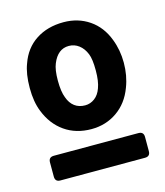

<svg xmlns="http://www.w3.org/2000/svg" viewBox="-80 -770 516 601"><g transform="rotate(-15 178.0 -470.0)"><path d="M38 -459Q25 -491 25 -536Q25 -582 37 -613Q53 -659 90.5 -683.5Q128 -708 180 -708Q227 -708 263 -683.5Q299 -659 316 -614Q330 -578 330 -537Q330 -495 316 -459Q299 -413 262.5 -387.5Q226 -362 179 -362Q129 -362 92.5 -387.5Q56 -413 38 -459ZM231 -480Q239 -501 239 -536Q239 -573 232 -590Q224 -610 209.5 -621Q195 -632 177 -632Q141 -632 124 -590Q116 -571 116 -536Q116 -500 124 -480Q131 -460 145 -449.5Q159 -439 179 -439Q196 -439 210 -449.5Q224 -460 231 -480ZM26 -249V-295Q26 -312 43 -312H317Q334 -312 334 -295V-249Q334 -232 317 -232H43Q26 -232 26 -249Z"/></g></svg>

Font: Barlow
Style: Bold
Weight: 700
Designer: Jeremy Tribby
Foundry: Jeremy Tribby
Version: Version 1.101 August 23, 2024